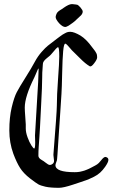

<svg xmlns="http://www.w3.org/2000/svg" viewBox="-20 -941 559 935"><path d="M368.2 -860.4Q363.3 -856.4 352.5 -845.7Q341.8 -835 333 -829.1Q306.6 -809.6 297.9 -809.6Q285.2 -809.6 268.6 -827.1Q251 -846.7 251 -858.4Q251 -859.4 251.5 -861.3Q252 -863.3 252 -864.3Q252.9 -869.1 254.9 -873Q256.8 -877 258.8 -879.9Q260.7 -882.8 265.1 -886.2Q269.5 -889.6 272 -891.1Q274.4 -892.6 280.8 -896.5Q287.1 -900.4 289.1 -902.3Q315.4 -920.9 329.1 -920.9H333Q353.5 -918.9 357.4 -917.5Q361.3 -916 372.1 -904.3Q382.8 -891.6 382.8 -884.8Q382.8 -872.1 368.2 -860.4ZM150.4 -281.2Q150.4 -293 159.2 -429.7Q168 -566.4 168 -602.5Q168 -607.4 167 -607.4Q166 -607.4 162.6 -599.6Q159.2 -591.8 154.3 -580.1Q149.4 -568.4 147.5 -564.5Q100.6 -470.7 100.6 -417Q100.6 -403.3 103 -372.6Q105.5 -341.8 105.5 -335V-315.4Q105.5 -295.9 114.3 -272Q123 -248 132.8 -232.9Q142.6 -217.8 146.5 -217.8Q151.4 -217.8 151.4 -248Q151.4 -253.9 150.9 -264.6Q150.4 -275.4 150.4 -281.2ZM223.6 -137.7Q229.5 -137.7 236.3 -143.1Q243.2 -148.4 243.2 -158.2Q243.2 -162.1 241.7 -171.4Q240.2 -180.7 240.2 -185.5V-189.5Q256.8 -396.5 256.8 -425.8Q256.8 -476.6 262.7 -556.6Q268.6 -636.7 268.6 -666Q268.6 -710.9 262.7 -710.9Q258.8 -710.9 252 -703.1Q245.1 -695.3 235.8 -684.1Q226.6 -672.9 221.7 -668.9Q215.8 -664.1 208 -657.7Q200.2 -651.4 198.2 -648.9Q196.3 -646.5 192.4 -641.1Q188.5 -635.7 188.5 -626Q188.5 -616.2 187 -603.5Q185.5 -590.8 185.5 -564.9Q185.5 -539.1 184.1 -509.3Q182.6 -479.5 180.2 -428.2Q177.7 -377 174.8 -321.3Q173.8 -301.8 171.9 -274.4Q169.9 -247.1 168.5 -225.6Q167 -204.1 167 -182.6Q167 -177.7 169.9 -173.3Q172.9 -168.9 174.8 -167.5Q176.8 -166 183.6 -161.6Q190.4 -157.2 192.4 -156.2Q195.3 -154.3 202.1 -148.9Q209 -143.6 213.9 -140.6Q218.8 -137.7 223.6 -137.7ZM257.8 -165Q257.8 -160.2 253.9 -150.9Q250 -141.6 250 -136.7Q250 -102.5 343.8 -102.5Q350.6 -102.5 356.9 -103Q363.3 -103.5 368.7 -104.5Q374 -105.5 380.9 -107.4Q387.7 -109.4 391.6 -110.4Q395.5 -111.3 402.8 -114.7Q410.2 -118.2 413.1 -119.1Q416 -120.1 423.8 -124.5Q431.6 -128.9 433.1 -129.4Q434.6 -129.9 443.4 -134.8Q452.1 -139.6 453.1 -140.6Q460 -144.5 472.7 -160.6Q485.4 -176.8 493.2 -176.8Q497.1 -176.8 502.4 -173.3Q507.8 -169.9 507.8 -162.1Q507.8 -151.4 492.2 -128.9Q480.5 -112.3 467.8 -100.6Q455.1 -88.9 437.5 -80.1Q419.9 -71.3 409.2 -66.9Q398.4 -62.5 372.6 -54.2Q346.7 -45.9 335.9 -42Q289.1 -26.4 267.6 -26.4Q225.6 -26.4 201.7 -31.7Q177.7 -37.1 166.5 -43.5Q155.3 -49.8 126 -72.3Q94.7 -96.7 78.1 -122.6Q61.5 -148.4 44.9 -192.4Q25.4 -246.1 25.4 -305.7Q25.4 -369.1 37.1 -418.5Q48.8 -467.8 62 -492.7Q75.2 -517.6 104.5 -564Q133.8 -610.4 150.4 -641.6Q164.1 -667 182.6 -688Q201.2 -709 212.9 -718.3Q224.6 -727.5 257.8 -752.9Q260.7 -754.9 271 -762.7Q281.2 -770.5 284.7 -772.5Q288.1 -774.4 295.9 -778.8Q303.7 -783.2 309.6 -784.7Q315.4 -786.1 322.3 -786.1Q340.8 -786.1 372.1 -767.6Q400.4 -750 428.7 -710.9Q429.7 -709 435.5 -702.1Q441.4 -695.3 442.9 -692.4Q444.3 -689.5 447.8 -684.1Q451.2 -678.7 452.1 -673.3Q453.1 -668 453.1 -662.1Q453.1 -651.4 438.5 -632.8Q424.8 -614.3 417 -618.2Q395.5 -630.9 370.1 -656.7Q344.7 -682.6 335.9 -690.4Q331.1 -694.3 322.8 -704.6Q314.5 -714.8 307.6 -721.7Q300.8 -728.5 297.9 -728.5Q291 -728.5 287.6 -691.9Q284.2 -655.3 282.7 -584Q281.2 -512.7 279.3 -483.4L273.4 -392.6Q269.5 -336.9 266.6 -292Q263.7 -247.1 262.2 -225.1Q260.7 -203.1 259.8 -188.5Q258.8 -173.8 258.3 -169.9Q257.8 -166 257.8 -165Z"/></svg>

Font: Isabella
Style: Medium
Weight: 500
Designer: John Stracke
Version: Version 001.202